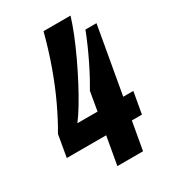

<svg xmlns="http://www.w3.org/2000/svg" viewBox="-183 -787 774 874"><g transform="rotate(-30 204.0 -350.0)"><path d="M172 0 198 -147H-9L11 -262Q44 -318 76 -386Q108 -454 136.5 -533Q165 -612 188 -700H330Q318 -661 299 -613.5Q280 -566 256 -515Q232 -464 206.5 -415.5Q181 -367 156.5 -326.5Q132 -286 112 -260H218L235 -359Q246 -377 262 -406.5Q278 -436 295.5 -471.5Q313 -507 329 -543.5Q345 -580 357 -611H415L353 -260H406L386 -147H333L307 0Z"/></g></svg>

Font: Archivo ExtraCondensed ExtraBold
Style: Italic
Weight: 800
Width: 2
Italic angle: -10°
Designer: Hector Gatti
Foundry: Omnibus-Type
Version: Version 2.001